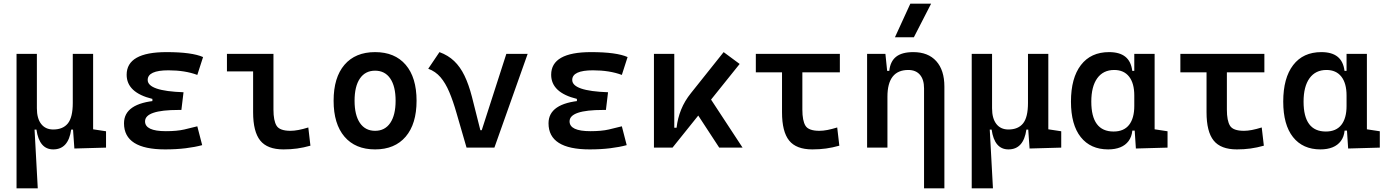

<svg xmlns="http://www.w3.org/2000/svg" viewBox="-20 -815 7657 1060"><path d="M273.9 9.8Q196.8 9.8 181.2 -99.6H152.3L71.3 -175.8V-517.6H183.6V-217.3Q183.6 -161.1 207.3 -130.6Q231 -100.1 273.9 -100.1Q327.6 -100.1 354.7 -133.8Q381.8 -167.5 381.8 -246.6L407.2 -99.6H373Q365.2 -44.9 340.6 -17.6Q315.9 9.8 273.9 9.8ZM71.3 224.6V-210L169.9 -115.7L188.5 224.6ZM390.6 4.9 381.8 -119.1V-217.3H494.1V-101.1L565.4 -90.3V0ZM381.8 -146.5V-517.6H494.1V-175.8Z M891.6 9.8Q664.6 9.8 664.6 -134.3Q664.6 -245.1 848.6 -259.8L993.2 -305.7L981.4 -208H965.8Q780.8 -208 780.8 -145Q780.8 -90.8 895.5 -90.8Q957 -90.8 997.3 -100.1Q1037.6 -109.4 1069.3 -117.7L1096.2 -13.7Q1056.6 -2.9 1005.1 3.4Q953.6 9.8 891.6 9.8ZM821.3 -211.9V-269Q679.2 -303.7 679.2 -402.3Q679.2 -527.3 899.4 -527.3Q1039.6 -527.3 1101.1 -500L1069.3 -401.4Q1001 -426.8 910.2 -426.8Q795.4 -426.8 795.4 -373.5Q795.4 -312.5 993.2 -305.7L981.4 -208Z M1544.9 9.8Q1456.1 9.8 1416.7 -39.1Q1377.4 -87.9 1377.4 -195.3V-517.6H1489.7V-210Q1489.7 -148.4 1507.1 -120.6Q1524.4 -92.8 1584 -92.8Q1623 -92.8 1682.1 -111.3L1693.8 -10.7Q1655.8 0 1620.4 4.9Q1585 9.8 1544.9 9.8ZM1232.9 -420.9V-517.6H1390.6V-420.9Z M2050.8 9.8Q1941.9 9.8 1881.8 -60.5Q1821.8 -130.9 1821.8 -258.8Q1821.8 -387.2 1881.8 -457.3Q1941.9 -527.3 2050.8 -527.3Q2159.7 -527.3 2219.7 -457.3Q2279.8 -387.2 2279.8 -258.8Q2279.8 -130.9 2219.7 -60.5Q2159.7 9.8 2050.8 9.8ZM2050.8 -92.8Q2105 -92.8 2134.5 -136.2Q2164.1 -179.7 2164.1 -258.8Q2164.1 -338.4 2134.5 -381.6Q2105 -424.8 2050.8 -424.8Q1996.6 -424.8 1967 -381.6Q1937.5 -338.4 1937.5 -258.8Q1937.5 -179.7 1967 -136.2Q1996.6 -92.8 2050.8 -92.8Z M2555.7 0 2628.9 -96.2H2639.6L2775.4 -517.6H2893.1L2709.5 0ZM2555.7 0 2500.5 -190.4Q2481.4 -257.3 2460.4 -306.9Q2439.5 -356.4 2411.9 -388.7Q2384.3 -420.9 2344.2 -435.5L2406.2 -527.3Q2454.1 -509.8 2487.5 -477.8Q2521 -445.8 2544.4 -397.2Q2567.9 -348.6 2585.4 -280.8L2646.5 -38.6Z M3235.4 9.8Q3008.3 9.8 3008.3 -134.3Q3008.3 -245.1 3192.4 -259.8L3336.9 -305.7L3325.2 -208H3309.6Q3124.5 -208 3124.5 -145Q3124.5 -90.8 3239.3 -90.8Q3300.8 -90.8 3341.1 -100.1Q3381.3 -109.4 3413.1 -117.7L3439.9 -13.7Q3400.4 -2.9 3348.9 3.4Q3297.4 9.8 3235.4 9.8ZM3165 -211.9V-269Q3022.9 -303.7 3022.9 -402.3Q3022.9 -527.3 3243.2 -527.3Q3383.3 -527.3 3444.8 -500L3413.1 -401.4Q3344.7 -426.8 3253.9 -426.8Q3139.2 -426.8 3139.2 -373.5Q3139.2 -312.5 3336.9 -305.7L3325.2 -208Z M3692.9 0 3674.3 -109.9H3715.3Q3721.2 -162.1 3740.5 -210Q3759.8 -257.8 3794.9 -301.3L3975.1 -527.3L4063.5 -461.9ZM3590.3 0V-517.6H3702.6V-52.2L3692.9 0ZM3950.7 0 3801.3 -228.5 3884.8 -296.9 4079.6 0Z M4464.8 9.8Q4376 9.8 4336.7 -39.1Q4297.4 -87.9 4297.4 -195.3V-517.6H4409.7V-210Q4409.7 -148.4 4427 -120.6Q4444.3 -92.8 4503.9 -92.8Q4523.9 -92.8 4548.1 -97.4Q4572.3 -102.1 4602.1 -111.3L4613.8 -10.7Q4576.2 0 4540.3 4.9Q4504.4 9.8 4464.8 9.8ZM4152.8 -415.5V-517.6H4616.7V-415.5Z M5081.5 224.6V-327.1Q5081.5 -376 5058.8 -402.3Q5036.1 -428.7 4994.6 -428.7Q4879.4 -428.7 4879.4 -281.2L4849.1 -423.8H4889.6Q4895 -476.1 4927.2 -501.7Q4959.5 -527.3 5022 -527.3Q5104 -527.3 5148.9 -477.5Q5193.8 -427.7 5193.8 -336.9V224.6ZM4767.1 0V-517.6H4868.2L4879.4 -408.2V0ZM4920.9 -609.4 5005.9 -794.9H5120.6L5025.4 -609.4Z M5547.4 9.8Q5470.2 9.8 5454.6 -99.6H5425.8L5344.7 -175.8V-517.6H5457V-217.3Q5457 -161.1 5480.7 -130.6Q5504.4 -100.1 5547.4 -100.1Q5601.1 -100.1 5628.2 -133.8Q5655.3 -167.5 5655.3 -246.6L5680.7 -99.6H5646.5Q5638.7 -44.9 5614 -17.6Q5589.4 9.8 5547.4 9.8ZM5344.7 224.6V-210L5443.4 -115.7L5461.9 224.6ZM5664.1 4.9 5655.3 -119.1V-217.3H5767.6V-101.1L5838.9 -90.3V0ZM5655.3 -146.5V-517.6H5767.6V-175.8Z M6098.1 9.8Q6000.5 9.8 5946.5 -58.3Q5892.6 -126.5 5892.6 -253.9Q5892.6 -384.3 5947.5 -455.8Q6002.4 -527.3 6103 -527.3Q6161.1 -527.3 6192.9 -501.7Q6224.6 -476.1 6231 -423.8H6272.5L6242.2 -287.6Q6242.2 -355.5 6213.4 -392.1Q6184.6 -428.7 6131.3 -428.7Q6070.8 -428.7 6037.8 -383.1Q6004.9 -337.4 6004.9 -253.9Q6004.9 -88.9 6127.9 -88.9Q6184.6 -88.9 6213.4 -125.5Q6242.2 -162.1 6242.2 -230V-256.3L6277.3 -93.8H6231.4Q6228 -59.6 6210.7 -36.4Q6193.4 -13.2 6164.8 -1.7Q6136.2 9.8 6098.1 9.8ZM6251 4.9 6242.2 -128.9V-243.7L6354.5 -223.1V-101.1L6425.8 -90.3V0ZM6242.2 -166V-517.6H6354.5V-186.5Z M6808.6 9.8Q6719.7 9.8 6680.4 -39.1Q6641.1 -87.9 6641.1 -195.3V-517.6H6753.4V-210Q6753.4 -148.4 6770.8 -120.6Q6788.1 -92.8 6847.7 -92.8Q6867.7 -92.8 6891.8 -97.4Q6916 -102.1 6945.8 -111.3L6957.5 -10.7Q6919.9 0 6884 4.9Q6848.1 9.8 6808.6 9.8ZM6496.6 -415.5V-517.6H6960.4V-415.5Z M7270 9.8Q7172.4 9.8 7118.4 -58.3Q7064.5 -126.5 7064.5 -253.9Q7064.5 -384.3 7119.4 -455.8Q7174.3 -527.3 7274.9 -527.3Q7333 -527.3 7364.7 -501.7Q7396.5 -476.1 7402.8 -423.8H7444.3L7414.1 -287.6Q7414.1 -355.5 7385.3 -392.1Q7356.4 -428.7 7303.2 -428.7Q7242.7 -428.7 7209.7 -383.1Q7176.8 -337.4 7176.8 -253.9Q7176.8 -88.9 7299.8 -88.9Q7356.4 -88.9 7385.3 -125.5Q7414.1 -162.1 7414.1 -230V-256.3L7449.2 -93.8H7403.3Q7399.9 -59.6 7382.6 -36.4Q7365.2 -13.2 7336.7 -1.7Q7308.1 9.8 7270 9.8ZM7422.9 4.9 7414.1 -128.9V-243.7L7526.4 -223.1V-101.1L7597.7 -90.3V0ZM7414.1 -166V-517.6H7526.4V-186.5Z"/></svg>

Font: Cascadia Mono Medium
Style: Regular
Weight: 500
Monospace: yes
Designer: Aaron Bell
Foundry: Saja Typeworks
Version: Version 2407.024